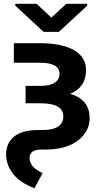

<svg xmlns="http://www.w3.org/2000/svg" viewBox="-20 -776 552 1013"><path d="M192 -548Q307 -548 371 -511Q434 -474 434 -406Q434 -316 350 -281Q453 -251 453 -152Q453 -106 426 -70Q398 -31 346 -9Q293 13 223 13H198Q136 13 136 58Q136 106 205 137L162 217Q91 191 52 145Q14 99 12 42Q12 -22 55 -56Q99 -90 181 -90H207Q259 -90 286 -108Q314 -126 314 -162Q314 -231 195 -231H115V-323H197Q245 -323 270 -341Q294 -357 294 -386Q294 -445 192 -445H53V-548ZM330 -756H440V-746L291 -608H210L61 -746V-756H173L251 -683Z"/></svg>

Font: Sinter Bold
Style: Regular
Weight: 700
Foundry: Adobe & rsms
Version: Version 1.000